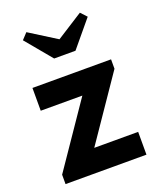

<svg xmlns="http://www.w3.org/2000/svg" viewBox="-132 -783 710 863"><g transform="rotate(-20 223.0 -351.0)"><path d="M31 -45 238 -348H39V-457H415V-412L208 -109H418V0H31ZM228 -621 355 -702 382 -673 278 -548H176L72 -673L99 -702Z"/></g></svg>

Font: Tilda Sans Bold
Style: Regular
Weight: 700
Designer: ParaType Ltd
Foundry: ParaType Ltd
Version: Version 1.009